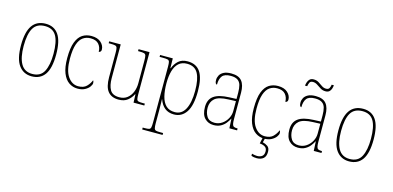

<svg xmlns="http://www.w3.org/2000/svg" viewBox="-81 -1202 3978 1945"><g transform="rotate(15 1908.0 -230.0)"><path d="M243 10Q157 10 108 -57.5Q59 -125 59 -267Q59 -406 106 -474Q153 -542 247 -542Q336 -542 382 -475Q428 -408 428 -267Q428 -124 381 -57Q334 10 243 10ZM243 -15Q330 -15 365 -82.5Q400 -150 400 -267Q400 -394 364 -455.5Q328 -517 246 -517Q160 -517 123.5 -454.5Q87 -392 87 -267Q87 -146 124.5 -80.5Q162 -15 243 -15Z M725 10Q675 10 634 -18Q593 -46 569 -106Q545 -166 545 -263Q545 -370 568.5 -430.5Q592 -491 632.5 -516.5Q673 -542 726 -542Q791 -542 826.5 -509.5Q862 -477 862 -434Q862 -421 854.5 -413.5Q847 -406 837 -406Q837 -453 809.5 -485Q782 -517 724 -517Q679 -517 645 -493.5Q611 -470 592 -415Q573 -360 573 -264Q573 -139 616.5 -77Q660 -15 725 -15Q782 -15 812 -45Q842 -75 857 -113Q865 -103 865 -85Q865 -68 848.5 -45.5Q832 -23 801 -6.5Q770 10 725 10Z M1155 10Q1081 10 1043 -36.5Q1005 -83 1005 -184V-442Q1005 -477 1000.5 -492.5Q996 -508 980.5 -512Q965 -516 930 -516H912V-536H1033V-182Q1033 -106 1059 -60.5Q1085 -15 1156 -15Q1206 -15 1239.5 -41.5Q1273 -68 1290 -110.5Q1307 -153 1307 -202V-436Q1307 -474 1303 -490.5Q1299 -507 1283.5 -511.5Q1268 -516 1232 -516H1220V-536H1335V-97Q1335 -61 1339 -44.5Q1343 -28 1357.5 -24Q1372 -20 1403 -20H1424V0H1311L1308 -86H1304Q1285 -47 1249.5 -18.5Q1214 10 1155 10Z M1466 240V220H1487Q1517 220 1531.5 216Q1546 212 1550 195.5Q1554 179 1554 143V-442Q1554 -476 1550 -492Q1546 -508 1530.5 -512Q1515 -516 1479 -516H1446V-536H1579L1581 -434H1585Q1602 -481 1637.5 -513.5Q1673 -546 1734 -546Q1824 -546 1867.5 -481.5Q1911 -417 1911 -279Q1911 -130 1864 -60Q1817 10 1736 10Q1677 10 1639 -21Q1601 -52 1582 -108H1580Q1580 -93 1581 -64Q1582 -35 1582 13V143Q1582 179 1586.5 195.5Q1591 212 1605 216Q1619 220 1649 220H1680V240ZM1738 -15Q1810 -15 1846.5 -83.5Q1883 -152 1883 -276Q1883 -398 1849 -459.5Q1815 -521 1735 -521Q1680 -521 1646.5 -490.5Q1613 -460 1597.5 -405Q1582 -350 1582 -278Q1582 -198 1597 -139Q1612 -80 1646 -47.5Q1680 -15 1738 -15Z M2151 10Q2095 10 2058 -28Q2021 -66 2021 -146Q2021 -224 2072.5 -261.5Q2124 -299 2234 -303L2309 -306V-371Q2309 -417 2300 -450Q2291 -483 2265.5 -500Q2240 -517 2193 -517Q2129 -517 2104.5 -486Q2080 -455 2080 -395Q2059 -395 2059 -440Q2059 -464 2071.5 -487.5Q2084 -511 2113.5 -526.5Q2143 -542 2193 -542Q2270 -542 2303.5 -500.5Q2337 -459 2337 -379V-107Q2337 -70 2341 -51.5Q2345 -33 2356.5 -26.5Q2368 -20 2392 -20H2397V0H2316L2311 -99H2309Q2297 -75 2277 -49.5Q2257 -24 2226 -7Q2195 10 2151 10ZM2154 -15Q2199 -15 2234 -39.5Q2269 -64 2289 -101.5Q2309 -139 2309 -178V-283L2232 -280Q2129 -277 2089 -241.5Q2049 -206 2049 -145Q2049 -92 2073.5 -53.5Q2098 -15 2154 -15Z M2682 10Q2632 10 2591 -18Q2550 -46 2526 -106Q2502 -166 2502 -263Q2502 -370 2525.5 -430.5Q2549 -491 2589.5 -516.5Q2630 -542 2683 -542Q2748 -542 2783.5 -509.5Q2819 -477 2819 -434Q2819 -421 2811.5 -413.5Q2804 -406 2794 -406Q2794 -453 2766.5 -485Q2739 -517 2681 -517Q2636 -517 2602 -493.5Q2568 -470 2549 -415Q2530 -360 2530 -264Q2530 -139 2573.5 -77Q2617 -15 2682 -15Q2739 -15 2769 -45Q2799 -75 2814 -113Q2822 -103 2822 -85Q2822 -68 2805.5 -45.5Q2789 -23 2758 -6.5Q2727 10 2682 10ZM2662 221Q2648 221 2634 219Q2620 217 2604 211V189Q2620 193 2632.5 195.5Q2645 198 2659 198Q2691 198 2711 182.5Q2731 167 2731 132Q2731 101 2711.5 86.5Q2692 72 2653 68L2670 -9H2695L2680 49Q2708 55 2732 72Q2756 89 2756 130Q2756 178 2730 199.5Q2704 221 2662 221Z M3036 10Q2980 10 2943 -28Q2906 -66 2906 -146Q2906 -224 2957.5 -261.5Q3009 -299 3119 -303L3194 -306V-371Q3194 -417 3185 -450Q3176 -483 3150.5 -500Q3125 -517 3078 -517Q3014 -517 2989.5 -486Q2965 -455 2965 -395Q2944 -395 2944 -440Q2944 -464 2956.5 -487.5Q2969 -511 2998.5 -526.5Q3028 -542 3078 -542Q3155 -542 3188.5 -500.5Q3222 -459 3222 -379V-107Q3222 -70 3226 -51.5Q3230 -33 3241.5 -26.5Q3253 -20 3277 -20H3282V0H3201L3196 -99H3194Q3182 -75 3162 -49.5Q3142 -24 3111 -7Q3080 10 3036 10ZM3039 -15Q3084 -15 3119 -39.5Q3154 -64 3174 -101.5Q3194 -139 3194 -178V-283L3117 -280Q3014 -277 2974 -241.5Q2934 -206 2934 -145Q2934 -92 2958.5 -53.5Q2983 -15 3039 -15ZM3158 -614Q3128 -614 3104.5 -629Q3081 -644 3059 -658.5Q3037 -673 3013 -673Q2987 -673 2978.5 -655Q2970 -637 2967 -616H2944Q2946 -634 2952.5 -653.5Q2959 -673 2973.5 -686.5Q2988 -700 3014 -700Q3045 -700 3068 -685Q3091 -670 3112 -655.5Q3133 -641 3157 -641Q3183 -641 3191.5 -657.5Q3200 -674 3203 -695H3226Q3224 -676 3218 -657.5Q3212 -639 3198 -626.5Q3184 -614 3158 -614Z M3572 10Q3486 10 3437 -57.5Q3388 -125 3388 -267Q3388 -406 3435 -474Q3482 -542 3576 -542Q3665 -542 3711 -475Q3757 -408 3757 -267Q3757 -124 3710 -57Q3663 10 3572 10ZM3572 -15Q3659 -15 3694 -82.5Q3729 -150 3729 -267Q3729 -394 3693 -455.5Q3657 -517 3575 -517Q3489 -517 3452.5 -454.5Q3416 -392 3416 -267Q3416 -146 3453.5 -80.5Q3491 -15 3572 -15Z"/></g></svg>

Font: Noto Serif Ethiopic SemiCondensed Thin
Style: Regular
Weight: 100
Width: 4
Designer: Monotype Design Team
Foundry: Monotype Imaging Inc.
Version: Version 2.102; ttfautohint (v1.8.4.7-5d5b)